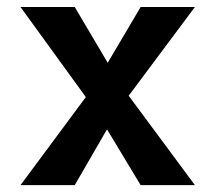

<svg xmlns="http://www.w3.org/2000/svg" viewBox="-20 -538 626 558"><path d="M39.6 0 229.5 -255.9 39.6 -517.6H197.3L293 -355.5L388.7 -517.6H546.4L354 -259.8L546.4 0H388.7L291 -162.1L197.3 0Z"/></svg>

Font: CaskaydiaMono NF
Style: Bold
Weight: 700
Designer: Aaron Bell
Foundry: Saja Typeworks
Version: Version 2111.001; ttfautohint (v1.8.4);Nerd Fonts 3.1.1